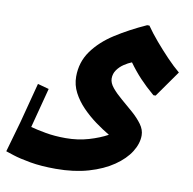

<svg xmlns="http://www.w3.org/2000/svg" viewBox="-120 -578 928 925"><g transform="rotate(10 344.0 -115.0)"><path d="M212 264Q140 264 86.5 254.5Q33 245 1 234.5Q-31 224 -37 222L6 71L57 -124L112 -109L61 86Q91 94 135 102Q179 110 233 110Q293 110 345.5 94.5Q398 79 436 58Q402 38 366.5 12Q331 -14 300.5 -45.5Q270 -77 251 -113.5Q232 -150 232 -191Q232 -262 271.5 -317Q311 -372 377.5 -414.5Q444 -457 526 -494H537Q559 -462 590 -425.5Q621 -389 654 -354.5Q687 -320 716 -296L625 -167H614Q574 -201 543.5 -233.5Q513 -266 485 -305Q467 -298 447.5 -285Q428 -272 415 -253.5Q402 -235 402 -212Q402 -190 421 -167Q440 -144 468.5 -120Q497 -96 525.5 -71Q554 -46 573 -20Q592 6 592 34Q592 74 566.5 114.5Q541 155 491.5 189Q442 223 371.5 243.5Q301 264 212 264Z"/></g></svg>

Font: Kufam
Style: Bold
Weight: 700
Designer: Wael Morcos, Artur Schmal
Foundry: Original Type
Version: Version 1.300; ttfautohint (v1.8.3)